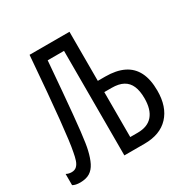

<svg xmlns="http://www.w3.org/2000/svg" viewBox="-165 -862 1003 1019"><g transform="rotate(-30 336.0 -353.0)"><path d="M42.5 7.8Q27.8 7.8 16.4 5.4Q4.9 2.9 -3.4 -2V-70.8Q2.9 -66.9 11.7 -64.7Q20.5 -62.5 29.8 -62.5Q48.8 -62.5 60.5 -73.5Q72.3 -84.5 78.9 -104.2Q85.4 -124 89.8 -149.4Q95.2 -175.8 101.1 -221.4Q106.9 -267.1 114 -335.4Q121.1 -403.8 129.2 -497.8Q137.2 -591.8 147 -713.9H391.6V-413.1H437Q503.9 -413.1 549.1 -391.1Q594.2 -369.1 616.9 -324.2Q639.6 -279.3 639.6 -210Q639.6 -111.3 587.6 -55.7Q535.6 0 439.5 0H315.9V-640.6H215.8Q207.5 -537.1 200.7 -458.7Q193.8 -380.4 188.5 -323Q183.1 -265.6 178.5 -226.1Q173.8 -186.5 169.9 -160.6Q166 -134.8 162.1 -119.1Q152.3 -77.1 138.2 -49.1Q124 -21 101.6 -6.8Q79.1 7.3 42.5 7.8ZM391.6 -68.8H437.5Q498.5 -68.8 529.3 -104.7Q560.1 -140.6 560.1 -209Q560.1 -254.9 547.1 -284.7Q534.2 -314.5 507.1 -329.3Q480 -344.2 436.5 -344.2H391.6Z"/></g></svg>

Font: Open Sans Condensed
Style: Regular
Weight: 400
Width: 3
Designer: Monotype Design Team
Foundry: Monotype Imaging Inc.
Version: Version 3.000